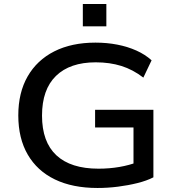

<svg xmlns="http://www.w3.org/2000/svg" viewBox="-20 -926 876 955"><path d="M465 9Q341 9 253 -33.5Q165 -76 118 -157Q71 -238 71 -352Q71 -465 117.5 -546Q164 -627 250 -670.5Q336 -714 455 -714Q512 -714 563.5 -704Q615 -694 658.5 -674.5Q702 -655 734 -626L693 -540Q641 -580 583.5 -598Q526 -616 456 -616Q328 -616 258.5 -548.5Q189 -481 189 -351Q189 -220 260.5 -153.5Q332 -87 470 -87Q524 -87 573.5 -95.5Q623 -104 668 -121L644 -77V-292H453V-380H743V-44Q710 -27 664 -15.5Q618 -4 567 2.5Q516 9 465 9ZM392 -795V-906H509V-795Z"/></svg>

Font: Nunito Sans 10pt SemiExpanded SemiBold
Style: Regular
Weight: 600
Width: 6
Designer: Vernon Adams
Foundry: Vernon Adams
Version: Version 3.101;gftools[0.9.27]